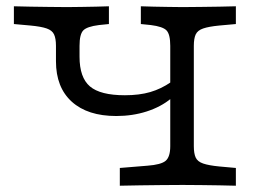

<svg xmlns="http://www.w3.org/2000/svg" viewBox="-20 -591 843 611"><path d="M350 -221.8Q258.9 -221.8 208.5 -267.3Q158.1 -312.9 158.1 -396V-445.2Q158.1 -468.5 152 -481.5Q146 -494.4 128.6 -500.4Q111.3 -506.5 77.4 -509.7L24.2 -514.5V-571Q48.4 -570.2 77 -569.8Q105.6 -569.4 134.3 -569Q162.9 -568.5 187.1 -568.5H195.2H199.2Q218.5 -568.5 240.7 -569Q262.9 -569.4 285.5 -569.8Q308.1 -570.2 326.6 -571V-514.5L295.2 -511.3Q256.5 -506.5 244.8 -494Q233.1 -481.5 233.1 -445.2V-410.5Q233.1 -344.4 266.1 -316.1Q299.2 -287.9 377.4 -287.9Q423.4 -287.9 458.1 -298Q492.7 -308.1 524.2 -329.8V-277.4Q491.9 -250.8 446.8 -236.3Q401.6 -221.8 350 -221.8ZM554 -2.4Q525.8 -2.4 492.3 -2Q458.9 -1.6 425.4 -1.2Q391.9 -0.8 361.3 0V-56.5L449.2 -63.7Q492.7 -66.9 507.3 -79.4Q521.8 -91.9 521.8 -125.8V-445.2Q521.8 -481.5 510.1 -494Q498.4 -506.5 459.7 -511.3L428.2 -514.5V-571Q446.8 -570.2 469.4 -569.8Q491.9 -569.4 514.5 -569Q537.1 -568.5 555.6 -568.5H559.7H567.7Q591.9 -568.5 620.6 -569Q649.2 -569.4 678.2 -569.8Q707.3 -570.2 730.6 -571V-514.5L677.4 -509.7Q644.4 -506.5 626.6 -500.4Q608.9 -494.4 602.8 -481.5Q596.8 -468.5 596.8 -445.2V-125.8Q596.8 -102.4 602.8 -89.5Q608.9 -76.6 626.6 -70.6Q644.4 -64.5 677.4 -61.3L730.6 -56.5V0Q707.3 -0.8 678.2 -1.2Q649.2 -1.6 620.6 -2Q591.9 -2.4 567.7 -2.4H559.7Z"/></svg>

Font: Playfair 5pt SemiExpanded Light
Style: Regular
Weight: 300
Width: 6
Designer: Claus Eggers Sørensen
Foundry: Claus Eggers Sørensen
Version: Version 2.203